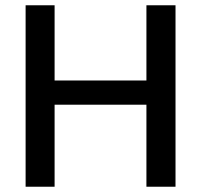

<svg xmlns="http://www.w3.org/2000/svg" viewBox="-20 -708 762 728"><path d="M187 -311V0H77.1V-688H187V-402.8H535.2V-688H645.5V0H535.2V-311Z"/></svg>

Font: Arimo Medium
Style: Regular
Weight: 500
Designer: Steve Matteson
Foundry: Monotype Imaging Inc.
Version: Version 1.33